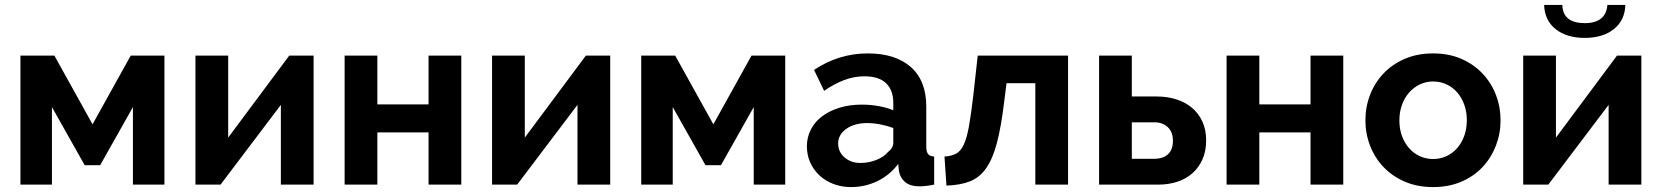

<svg xmlns="http://www.w3.org/2000/svg" viewBox="-20 -750 6751 780"><path d="M356 -245 511 -524H648V0H520V-315L387 -79H324L191 -315V0H63V-524H201Z M907 -191 1155 -524H1254V0H1121V-324L876 0H774V-524H907Z M1513 -326H1721V-524H1854V0H1721V-212H1513V0H1380V-524H1513Z M2112 -191 2360 -524H2459V0H2326V-324L2081 0H1979V-524H2112Z M2878 -245 3033 -524H3170V0H3042V-315L2909 -79H2846L2713 -315V0H2585V-524H2723Z M3437 10Q3399 10 3366 -2.5Q3333 -15 3309 -37.5Q3285 -60 3271.5 -90Q3258 -120 3258 -156Q3258 -193 3274.5 -224.5Q3291 -256 3320.5 -278Q3350 -300 3391 -312.5Q3432 -325 3481 -325Q3516 -325 3549.5 -319Q3583 -313 3609 -302V-332Q3609 -384 3579.5 -412Q3550 -440 3492 -440Q3450 -440 3410 -425Q3370 -410 3328 -381L3287 -466Q3388 -533 3505 -533Q3618 -533 3680.5 -477.5Q3743 -422 3743 -317V-154Q3743 -133 3750.5 -124Q3758 -115 3775 -114V0Q3741 7 3716 7Q3678 7 3657.5 -10Q3637 -27 3632 -55L3629 -84Q3594 -38 3544 -14Q3494 10 3437 10ZM3475 -88Q3509 -88 3539.5 -100Q3570 -112 3587 -132Q3609 -149 3609 -170V-230Q3585 -239 3557 -244.5Q3529 -250 3503 -250Q3451 -250 3418 -226.5Q3385 -203 3385 -167Q3385 -133 3411 -110.5Q3437 -88 3475 -88Z M3817 -114Q3846 -116 3864.5 -126Q3883 -136 3895.5 -163Q3908 -190 3916.5 -237.5Q3925 -285 3934 -362L3952 -524H4319V0H4186V-412H4069L4059 -333Q4047 -234 4030 -169.5Q4013 -105 3986.5 -67Q3960 -29 3921 -13.5Q3882 2 3825 4Z M4445 -524H4578V-358H4680Q4722 -358 4758.5 -346.5Q4795 -335 4822 -312.5Q4849 -290 4864.5 -256.5Q4880 -223 4880 -180Q4880 -136 4865 -102.5Q4850 -69 4824 -46Q4798 -23 4762.5 -11.5Q4727 0 4685 0H4445ZM4670 -105Q4705 -105 4725 -123.5Q4745 -142 4745 -178Q4745 -214 4724 -233.5Q4703 -253 4671 -253H4578V-105Z M5096 -326H5304V-524H5437V0H5304V-212H5096V0H4963V-524H5096Z M5802 10Q5738 10 5687 -12Q5636 -34 5600.5 -71.5Q5565 -109 5546 -158Q5527 -207 5527 -261Q5527 -316 5546 -365Q5565 -414 5600.5 -451.5Q5636 -489 5687 -511Q5738 -533 5802 -533Q5866 -533 5916.5 -511Q5967 -489 6002.5 -451.5Q6038 -414 6057 -365Q6076 -316 6076 -261Q6076 -207 6057 -158Q6038 -109 6003 -71.5Q5968 -34 5917 -12Q5866 10 5802 10ZM5665 -261Q5665 -226 5675.5 -197.5Q5686 -169 5704.5 -148Q5723 -127 5748 -115.5Q5773 -104 5802 -104Q5831 -104 5856 -115.5Q5881 -127 5899.5 -148Q5918 -169 5928.5 -198Q5939 -227 5939 -262Q5939 -296 5928.5 -325Q5918 -354 5899.5 -375Q5881 -396 5856 -407.5Q5831 -419 5802 -419Q5773 -419 5748 -407Q5723 -395 5704.5 -374Q5686 -353 5675.5 -324Q5665 -295 5665 -261Z M6583 -730Q6581 -667 6536 -631.5Q6491 -596 6418 -596Q6345 -596 6300 -631.5Q6255 -667 6253 -730H6327Q6328 -692 6351.5 -674Q6375 -656 6418 -656Q6504 -656 6510 -730ZM6301 -191 6549 -524H6648V0H6515V-324L6270 0H6168V-524H6301Z"/></svg>

Font: Oxford Sans
Style: Bold
Weight: 700
Designer: Matt McInerney, Pablo Impallari, Rodrigo Fuenzalida
Foundry: Matt McInerney, Pablo Impallari, Rodrigo Fuenzalida
Version: Version 3.000g; ttfautohint (v1.5) -l 8 -r 28 -G 28 -x 14 -D